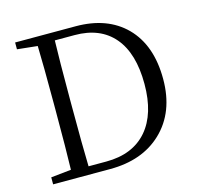

<svg xmlns="http://www.w3.org/2000/svg" viewBox="-106 -841 983 953"><g transform="rotate(-15 386.0 -364.5)"><path d="M52 0V-36L156 -47Q159 -142 159 -354V-390Q159 -587 156 -683L52 -694V-729H363Q525 -729 619 -635Q715 -538 715 -364Q715 -194 611 -95Q511 0 345 0ZM245 -41H336Q473 -41 547 -127Q619 -211 619 -364Q619 -522 548.5 -605Q478 -688 347 -688H245Q242 -592 242 -390V-354Q242 -140 245 -41Z"/></g></svg>

Font: Cactus Classical Serif
Style: Regular
Weight: 400
Designer: Henry Chan (via Glyphwiki)、田海東、宇文滿月
Foundry: Moonlit Owen
Version: Version 1.000